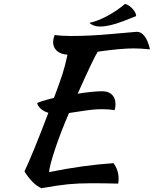

<svg xmlns="http://www.w3.org/2000/svg" viewBox="-20 -903 804 1004"><path d="M514.2 -425.8Q547.4 -425.8 565.7 -408Q584 -390.1 584 -357.9Q584 -340.3 579.1 -327.1Q550.8 -332 512.2 -332Q486.8 -332 458 -328.9Q429.2 -325.7 392.3 -319.8Q355.5 -314 340.8 -312Q296.4 -209 267.3 -121.3Q238.3 -33.7 236.8 -2.9Q416.5 -39.6 574.2 -49.8Q600.1 -12.2 600.1 29.8Q600.1 48.3 598.1 57.1Q523.9 55.2 458 55.2Q391.1 55.2 336.2 60.5Q281.2 65.9 196.8 81.1Q150.9 62 107.9 -6.8Q149.4 -93.3 232.9 -313Q187.5 -326.7 173.8 -362.8Q182.6 -371.6 262.2 -391.1Q293 -472.7 307.1 -517.1Q321.3 -561.5 333 -617.2Q298.8 -618.7 278.3 -636.5Q257.8 -654.3 257.8 -682.1Q257.8 -699.2 266.1 -720.2Q301.8 -714.8 353 -714.8Q451.7 -714.8 570.1 -725.8Q688.5 -736.8 695.8 -736.8Q718.8 -736.8 736.8 -712.6Q754.9 -688.5 764.2 -645Q712.9 -649.9 679.2 -649.9Q611.8 -649.9 491.2 -632.8Q471.2 -603 386.2 -413.1Q467.3 -425.8 514.2 -425.8ZM633.8 -882.8Q654.8 -877 673.3 -856.7Q691.9 -836.4 691.9 -818.8Q616.2 -787.6 575 -775.9Q533.7 -764.2 502 -764.2Q470.2 -764.2 446.8 -783.2Q491.7 -793 541.7 -819.8Q591.8 -846.7 633.8 -882.8Z"/></svg>

Font: Kaushan Script
Style: Regular
Weight: 400
Designer: Pablo Impallari
Foundry: Pablo Impallari
Version: Version 1.002